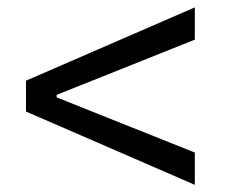

<svg xmlns="http://www.w3.org/2000/svg" viewBox="-20 -608 626 523"><path d="M510.7 -104.5 50.8 -304.2V-388.2L510.7 -587.9V-500L134.3 -349.6V-342.8L510.7 -192.4Z"/></svg>

Font: Cascadia Mono NF SemiLight
Style: Regular
Weight: 350
Monospace: yes
Designer: Aaron Bell
Foundry: Saja Typeworks
Version: Version 2404.023; ttfautohint (v1.8.4)